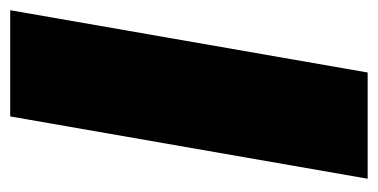

<svg xmlns="http://www.w3.org/2000/svg" viewBox="-202 -538 740 376"><g transform="rotate(-90 168.0 -350.0)"><path d="M6 0H214L336 -700H128Z"/></g></svg>

Font: Fixel Text 20240404 Black
Style: Italic
Weight: 900
Width: 4
Italic angle: -10°
Designer: AlfaBravo + MacPaw
Foundry: Kyrylo Tkachov, Marchela Mozhyna, Serhii Makarenko, Maria Weinstein, Zakhar Kryvoshyya
Version: Version 1.211;Glyphs 3.2 (3225)